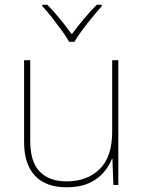

<svg xmlns="http://www.w3.org/2000/svg" viewBox="-20 -783 613 813"><path d="M481 -528V0H460L456 -111H454Q443 -81 419 -53Q395 -25 356.5 -7.5Q318 10 262 10Q174 10 128 -39Q82 -88 82 -182V-528H108V-186Q108 -98 148 -56.5Q188 -15 262 -15Q348 -15 401.5 -66.5Q455 -118 455 -226V-528ZM273 -606Q261 -627 241 -654.5Q221 -682 199.5 -709.5Q178 -737 159 -757V-763H180Q208 -735 235.5 -701Q263 -667 284 -638Q305 -667 333.5 -701Q362 -735 390 -763H411V-757Q393 -737 370.5 -709.5Q348 -682 327.5 -654.5Q307 -627 295 -606Z"/></svg>

Font: Noto Sans Thin
Style: Regular
Weight: 100
Designer: Monotype Design Team
Foundry: Monotype Imaging Inc.
Version: Version 2.007